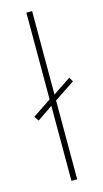

<svg xmlns="http://www.w3.org/2000/svg" viewBox="-119 -799 451 838"><g transform="rotate(-15 106.5 -380.0)"><path d="M94 0H120V-356L213 -418L201 -437L120 -383V-760H94V-368L10 -312L24 -291L94 -339Z"/></g></svg>

Font: Noto Sans Gujarati UI Thin
Style: Regular
Weight: 100
Designer: Jelle Bosma - Monotype Design Team, Universal Thirst
Foundry: Monotype Imaging Inc.
Version: Version 2.106